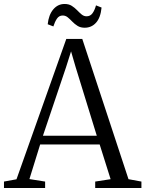

<svg xmlns="http://www.w3.org/2000/svg" viewBox="-26 -946 732 966"><path d="M57 -44 307.5 -750H388L620.5 -44.5L685.5 -32.5V0H453V-32.5L530.5 -44.5L475.5 -219H176L122 -45L201 -32.5V0H-6V-32.5ZM461 -263 354.5 -608.5 331.5 -687.5 306 -607 190 -263ZM400 -806.5Q379 -806.5 364.2 -815.8Q349.5 -825 337.8 -837.2Q326 -849.5 314.8 -858.8Q303.5 -868 289.5 -868Q271 -868 260.2 -851.8Q249.5 -835.5 242.5 -813L214 -824Q219 -871.5 242 -898.8Q265 -926 299 -926Q320.5 -926 335.2 -916.5Q350 -907 361.8 -894.8Q373.5 -882.5 384.8 -873.2Q396 -864 409.5 -864Q428 -864 439 -878.8Q450 -893.5 457 -919L485 -908Q480 -857 457.2 -831.8Q434.5 -806.5 400 -806.5Z"/></svg>

Font: Merriweather 72pt Light
Style: Regular
Weight: 300
Version: Version 2.100